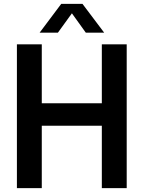

<svg xmlns="http://www.w3.org/2000/svg" viewBox="-20 -968 739 988"><path d="M67 0V-740H195V-436.5H504V-740H632V0H504V-321H195V0ZM516 -800H421.5L350 -899.5L278 -800H184L295 -948H404.5Z"/></svg>

Font: Encode Sans Semi Condensed SmBd
Style: Regular
Weight: 600
Width: 4
Designer: Multiple Designers
Foundry: Impallari Type
Version: Version 2.000